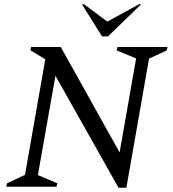

<svg xmlns="http://www.w3.org/2000/svg" viewBox="-20 -882 816 907"><path d="M10 0 13 -16 98 -56 194 -602 124 -644 127 -660H267L545 -162L623 -606L531 -644L535 -660H771L768 -644L684 -605L577 5H540L242 -524L159 -55L251 -16L247 0ZM462 -710 367 -862H377L487 -780L637 -862H647L490 -710Z"/></svg>

Font: Spectral
Style: Italic
Weight: 400
Italic angle: -10°
Designer: Jean-Baptiste Levee
Foundry: Production Type
Version: Version 2.001